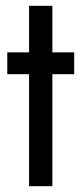

<svg xmlns="http://www.w3.org/2000/svg" viewBox="-20 -640 280 660"><path d="M5 -460V-385H235V-460ZM80 -620V0H160V-620Z"/></svg>

Font: Glinicke Jost Regular
Style: Regular
Weight: 400
Version: Version 3.710